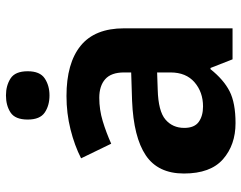

<svg xmlns="http://www.w3.org/2000/svg" viewBox="-103 -697 810 644"><g transform="rotate(-90 302.0 -375.0)"><path d="M302 -557Q412 -557 470.5 -509.5Q529 -462 529 -364V0H425L396 -74H392Q357 -30 318 -10Q279 10 211 10Q138 10 90 -32Q42 -74 42 -163Q42 -250 103 -291Q164 -332 286 -337L381 -340V-364Q381 -407 358.5 -427Q336 -447 296 -447Q256 -447 218 -435.5Q180 -424 142 -407L93 -508Q136 -530 190 -543.5Q244 -557 302 -557ZM381 -253 323 -251Q251 -249 223 -225Q195 -201 195 -162Q195 -128 215 -113.5Q235 -99 267 -99Q315 -99 348 -127.5Q381 -156 381 -208ZM304 -760Q337 -760 361 -744.5Q385 -729 385 -687Q385 -646 361 -630Q337 -614 304 -614Q270 -614 246.5 -630Q223 -646 223 -687Q223 -729 246.5 -744.5Q270 -760 304 -760Z"/></g></svg>

Font: Noto Sans
Style: Bold
Weight: 700
Designer: Monotype Design Team
Foundry: Monotype Imaging Inc.
Version: Version 2.000;GOOG;noto-source:20170915:90ef993387c0; ttfaut